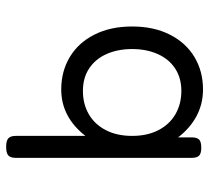

<svg xmlns="http://www.w3.org/2000/svg" viewBox="-48 -638 696 640"><g transform="rotate(-90 300.0 -318.0)"><path d="M167 -613.8V-381.3Q230 -461.9 321.8 -461.9Q382.3 -461.9 429.9 -433.3Q477.5 -404.8 504.6 -351.3Q531.7 -297.9 531.7 -225.6Q531.7 -153.3 504.6 -99.9Q477.5 -46.4 429.9 -17.8Q382.3 10.7 321.8 10.7Q273.9 10.7 233.4 -10.7Q192.9 -32.2 162.1 -72.3V-26.9Q162.1 -9.8 154.8 -2.4Q147.5 4.9 128.4 4.9H127.4Q108.4 4.9 101.1 -2.4Q93.8 -9.8 93.8 -26.9V-613.8Q93.8 -630.9 101.8 -638.2Q109.9 -645.5 129.9 -645.5H130.9Q150.9 -645.5 158.9 -638.2Q167 -630.9 167 -613.8ZM167 -225.6Q167 -174.8 186.3 -137.7Q205.6 -100.6 239.5 -81.1Q273.4 -61.5 316.9 -61.5Q360.4 -61.5 391.8 -82.3Q423.3 -103 439.9 -140.4Q456.5 -177.7 456.5 -225.6Q456.5 -273.4 439.9 -310.8Q423.3 -348.1 391.8 -368.9Q360.4 -389.6 316.9 -389.6Q273.4 -389.6 239.5 -370.1Q205.6 -350.6 186.3 -313.5Q167 -276.4 167 -225.6Z"/></g></svg>

Font: Courier Prime Code
Style: Regular
Weight: 400
Designer: Alan Dague-Greene
Foundry: Quote-Unquote Apps
Version: Version 3.0318